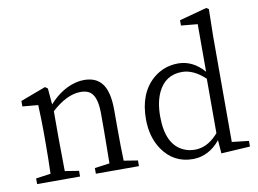

<svg xmlns="http://www.w3.org/2000/svg" viewBox="-85 -934 1442 1075"><g transform="rotate(-10 636.5 -397.0)"><path d="M544.9 -44.9 624 -32.2V0H378.9V-32.2L463.9 -43.9Q465.8 -153.3 465.8 -227.5V-328.1Q465.8 -436.5 416 -458Q397.5 -465.8 372.1 -465.8Q294.9 -464.8 208 -385.7V-227.5Q208 -154.3 210 -44.9L289.1 -32.2V0H44.9V-32.2L128.9 -43.9Q131.8 -127.9 131.8 -227.5V-283.2Q131.8 -341.8 127.9 -434.6L39.1 -442.4V-473.6L182.6 -527.3L197.3 -516.6L205.1 -424.8Q283.2 -511.7 377 -526.4Q391.6 -528.3 405.3 -528.3Q508.8 -528.3 533.2 -422.9Q542 -384.8 542 -332V-227.5Q542 -127 544.9 -44.9Z M1083 -106.4V-416Q1017.6 -477.5 952.1 -477.5Q857.4 -477.5 815.4 -389.6Q789.1 -334 789.1 -253.9Q789.1 -92.8 884.8 -49.8Q914.1 -36.1 949.2 -36.1Q1015.6 -36.1 1071.3 -93.8Q1077.1 -100.6 1083 -106.4ZM1159.2 -43 1254.9 -32.2V0L1090.8 9.8L1085 -66.4Q1020.5 12.7 929.7 13.7Q819.3 13.7 756.8 -78.1Q708 -149.4 708 -252Q708 -398.4 795.9 -475.6Q857.4 -528.3 940.4 -528.3Q1023.4 -527.3 1085.9 -455.1V-725.6L992.2 -734.4V-764.6L1148.4 -806.6L1162.1 -797.9L1159.2 -644.5Z"/></g></svg>

Font: GenYoMin JP Regular
Style: Regular
Weight: 400
Version: Version 1.001;PS 1;hotconv 16.6.51;makeotf.lib2.5.65220 DEVE